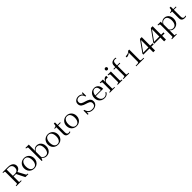

<svg xmlns="http://www.w3.org/2000/svg" viewBox="913 -3761 6981 6981"><g transform="rotate(-45 4403.5 -270.0)"><path d="M338 -329 503 0H655V-30H652Q632 -30 618 -31.5Q604 -33 594.5 -40Q585 -47 577 -61L426 -344ZM215 -40V-675H317Q372 -675 408 -655Q444 -635 462 -599Q480 -563 480 -514Q480 -464 463 -427.5Q446 -391 409.5 -372Q373 -353 313 -353H195V-320H312Q320 -320 328 -320.5Q336 -321 344 -321.5Q352 -322 359 -322Q426 -329 475 -354.5Q524 -380 550.5 -420.5Q577 -461 577 -514Q577 -572 546 -616Q515 -660 457.5 -685Q400 -710 319 -710H36V-680H42Q74 -680 98 -673Q122 -666 122 -644V-66Q122 -44 98 -37Q74 -30 42 -30H36V0H308V-30H297Q283 -30 268.5 -30.5Q254 -31 242 -32.5Q230 -34 222.5 -35.5Q215 -37 215 -40Z M1217 -258Q1217 -179 1183 -118.5Q1149 -58 1090 -24Q1031 10 955 10Q880 10 820.5 -24Q761 -58 727 -118.5Q693 -179 693 -258Q693 -317 712.5 -366.5Q732 -416 767.5 -452Q803 -488 850.5 -508Q898 -528 955 -528Q1012 -528 1059.5 -508.5Q1107 -489 1142.5 -452.5Q1178 -416 1197.5 -366.5Q1217 -317 1217 -258ZM787 -258Q787 -189 806 -135.5Q825 -82 862.5 -52Q900 -22 955 -22Q1011 -22 1048 -52Q1085 -82 1104 -135Q1123 -188 1123 -258Q1123 -328 1104 -382Q1085 -436 1048 -466Q1011 -496 955 -496Q900 -496 862.5 -465.5Q825 -435 806 -381.5Q787 -328 787 -258Z M1592 10Q1542 10 1503.5 -7.5Q1465 -25 1433.5 -63.5Q1402 -102 1371 -164L1395 -176Q1418 -124 1445 -91Q1472 -58 1505.5 -42.5Q1539 -27 1580 -27Q1620 -27 1650.5 -43.5Q1681 -60 1701 -91Q1721 -122 1731.5 -165.5Q1742 -209 1742 -263Q1742 -315 1732 -357Q1722 -399 1702.5 -429Q1683 -459 1654.5 -475Q1626 -491 1588 -491Q1542 -491 1507.5 -472Q1473 -453 1446.5 -416.5Q1420 -380 1396 -329L1375 -341Q1406 -404 1437.5 -445.5Q1469 -487 1509 -507.5Q1549 -528 1603 -528Q1669 -528 1722 -495Q1775 -462 1805.5 -402.5Q1836 -343 1836 -263Q1836 -183 1805 -121Q1774 -59 1719 -24.5Q1664 10 1592 10ZM1337 -673Q1337 -688 1329.5 -696Q1322 -704 1306.5 -709Q1291 -714 1266 -718L1255 -720V-750H1426V-100L1420 -103L1371 7H1337Z M2441 -258Q2441 -179 2407 -118.5Q2373 -58 2314 -24Q2255 10 2179 10Q2104 10 2044.5 -24Q1985 -58 1951 -118.5Q1917 -179 1917 -258Q1917 -317 1936.5 -366.5Q1956 -416 1991.5 -452Q2027 -488 2074.5 -508Q2122 -528 2179 -528Q2236 -528 2283.5 -508.5Q2331 -489 2366.5 -452.5Q2402 -416 2421.5 -366.5Q2441 -317 2441 -258ZM2011 -258Q2011 -189 2030 -135.5Q2049 -82 2086.5 -52Q2124 -22 2179 -22Q2235 -22 2272 -52Q2309 -82 2328 -135Q2347 -188 2347 -258Q2347 -328 2328 -382Q2309 -436 2272 -466Q2235 -496 2179 -496Q2124 -496 2086.5 -465.5Q2049 -435 2030 -381.5Q2011 -328 2011 -258Z M2501 -486V-515H2504Q2536 -515 2557.5 -522.5Q2579 -530 2591 -546.5Q2603 -563 2605 -591L2638 -518H2806V-486ZM2670 -141Q2670 -98 2680.5 -72.5Q2691 -47 2710 -36Q2729 -25 2753 -25Q2779 -25 2797.5 -32Q2816 -39 2821 -40V-7Q2812 -2 2798.5 2Q2785 6 2770 8Q2755 10 2738 10Q2694 10 2658 -5Q2622 -20 2601.5 -53.5Q2581 -87 2581 -142V-522L2599 -525L2610 -647H2670Z M3397 -258Q3397 -179 3363 -118.5Q3329 -58 3270 -24Q3211 10 3135 10Q3060 10 3000.5 -24Q2941 -58 2907 -118.5Q2873 -179 2873 -258Q2873 -317 2892.5 -366.5Q2912 -416 2947.5 -452Q2983 -488 3030.5 -508Q3078 -528 3135 -528Q3192 -528 3239.5 -508.5Q3287 -489 3322.5 -452.5Q3358 -416 3377.5 -366.5Q3397 -317 3397 -258ZM2967 -258Q2967 -189 2986 -135.5Q3005 -82 3042.5 -52Q3080 -22 3135 -22Q3191 -22 3228 -52Q3265 -82 3284 -135Q3303 -188 3303 -258Q3303 -328 3284 -382Q3265 -436 3228 -466Q3191 -496 3135 -496Q3080 -496 3042.5 -465.5Q3005 -435 2986 -381.5Q2967 -328 2967 -258Z M3972 -26Q4019 -26 4056 -40Q4093 -54 4114.5 -86Q4136 -118 4136 -171Q4136 -210 4119 -235.5Q4102 -261 4073.5 -277.5Q4045 -294 4008.5 -306Q3972 -318 3933 -330Q3894 -342 3856.5 -357.5Q3819 -373 3789.5 -396Q3760 -419 3742.5 -453.5Q3725 -488 3725 -538Q3725 -593 3752.5 -633.5Q3780 -674 3827.5 -697Q3875 -720 3934 -720Q3992 -720 4032.5 -701Q4073 -682 4099.5 -650Q4126 -618 4141 -577L4107 -612L4117 -710H4155V-527H4119Q4110 -575 4085.5 -610.5Q4061 -646 4024 -665Q3987 -684 3941 -684Q3894 -684 3862 -669Q3830 -654 3813.5 -626Q3797 -598 3797 -560Q3797 -523 3812 -498Q3827 -473 3853.5 -456.5Q3880 -440 3914 -428.5Q3948 -417 3987 -406Q4028 -394 4067.5 -379Q4107 -364 4139.5 -341Q4172 -318 4191 -282.5Q4210 -247 4210 -195Q4210 -131 4177 -85Q4144 -39 4091 -14.5Q4038 10 3976 10Q3914 10 3864 -8.5Q3814 -27 3780 -64Q3746 -101 3732 -158L3758 -121L3749 0H3708V-217H3745Q3762 -152 3791.5 -109.5Q3821 -67 3865.5 -46.5Q3910 -26 3972 -26Z M4396 -254Q4396 -198 4409.5 -155Q4423 -112 4447.5 -82.5Q4472 -53 4505 -37.5Q4538 -22 4578 -22Q4619 -22 4650 -36Q4681 -50 4704 -74Q4727 -98 4743 -128L4770 -105Q4752 -69 4722 -43Q4692 -17 4654 -3.5Q4616 10 4571 10Q4499 10 4438.5 -22.5Q4378 -55 4342 -115Q4306 -175 4306 -256Q4306 -337 4339 -398.5Q4372 -460 4428.5 -494Q4485 -528 4555 -528Q4606 -528 4646.5 -511Q4687 -494 4715.5 -461.5Q4744 -429 4759 -381.5Q4774 -334 4774 -272H4369L4368 -302H4713L4685 -291Q4684 -341 4676 -379Q4668 -417 4651.5 -443Q4635 -469 4611 -482.5Q4587 -496 4555 -496Q4520 -496 4490.5 -479.5Q4461 -463 4440 -431.5Q4419 -400 4407.5 -355Q4396 -310 4396 -254Z M5187 -525V-440Q5181 -442 5172 -443.5Q5163 -445 5152 -446.5Q5141 -448 5129 -448Q5105 -448 5087 -441Q5069 -434 5054 -420Q5039 -406 5027 -384.5Q5015 -363 5003 -333L4992 -366Q5013 -416 5037 -452Q5061 -488 5090.5 -508Q5120 -528 5155 -528Q5166 -528 5174 -527.5Q5182 -527 5187 -525ZM4843 0V-30H4844Q4877 -30 4899.5 -37Q4922 -44 4922 -66V-441Q4922 -456 4914.5 -464Q4907 -472 4892 -477Q4877 -482 4854 -486L4843 -488V-518H5004V-380L5011 -389V-40Q5011 -37 5021.5 -35Q5032 -33 5050 -31.5Q5068 -30 5088 -30H5109V0Z M5370 -642Q5344 -642 5326 -658.5Q5308 -675 5308 -703Q5308 -731 5326 -747Q5344 -763 5370 -763Q5396 -763 5413.5 -747Q5431 -731 5431 -703Q5431 -675 5413.5 -658.5Q5396 -642 5370 -642ZM5416 -518V-66Q5416 -44 5437.5 -37Q5459 -30 5492 -30H5494V0H5248V-30H5250Q5283 -30 5305 -37Q5327 -44 5327 -66V-441Q5327 -463 5310 -471.5Q5293 -480 5259 -486L5248 -488V-518Z M5545 -518H5867V-486H5545ZM5897 -749V-713Q5888 -716 5872 -720Q5856 -724 5832 -724Q5795 -724 5773 -709.5Q5751 -695 5741.5 -664Q5732 -633 5732 -582V-54Q5732 -44 5745 -38.5Q5758 -33 5780.5 -31.5Q5803 -30 5831 -30H5837V0H5545V-30H5551Q5594 -30 5618.5 -37Q5643 -44 5643 -66V-582Q5643 -640 5665 -679Q5687 -718 5729 -738Q5771 -758 5830 -758Q5853 -758 5871 -755.5Q5889 -753 5897 -749Z M6452 -69Q6452 -54 6466.5 -45.5Q6481 -37 6509 -33.5Q6537 -30 6577 -30H6609V0H6202V-30H6244Q6282 -30 6307.5 -33.5Q6333 -37 6346 -45.5Q6359 -54 6359 -69V-556L6372 -570Q6365 -551 6347 -533Q6329 -515 6303.5 -501Q6278 -487 6247.5 -479Q6217 -471 6185 -472V-526Q6223 -526 6255 -531Q6287 -536 6313.5 -546Q6340 -556 6360 -571.5Q6380 -587 6392 -609H6452Z M6686 -116V-165L7002 -609H7045L7038 -602L6713 -144L6715 -171H7214V-116ZM7093 77H7000V-578L7022 -609H7093Z M7246 -116V-165L7562 -609H7605L7598 -602L7273 -144L7275 -171H7774V-116ZM7653 77H7560V-578L7582 -609H7653Z M8065 223H7815V193H7816Q7838 193 7855.5 190Q7873 187 7883.5 179Q7894 171 7894 157V-441Q7894 -456 7886.5 -464Q7879 -472 7864 -477Q7849 -482 7826 -486L7815 -488V-518H7976V-401L7983 -399V183Q7983 186 7995 188.5Q8007 191 8023.5 192Q8040 193 8052 193H8065ZM8149 10Q8099 10 8060.5 -7.5Q8022 -25 7990.5 -63.5Q7959 -102 7928 -164L7952 -176Q7975 -124 8002 -91Q8029 -58 8062.5 -42.5Q8096 -27 8137 -27Q8177 -27 8207.5 -44Q8238 -61 8258 -92.5Q8278 -124 8288.5 -167.5Q8299 -211 8299 -264Q8299 -315 8289 -357Q8279 -399 8259.5 -429Q8240 -459 8211.5 -475Q8183 -491 8145 -491Q8099 -491 8064.5 -472Q8030 -453 8003.5 -416.5Q7977 -380 7953 -329L7932 -341Q7963 -404 7994.5 -445.5Q8026 -487 8066 -507.5Q8106 -528 8160 -528Q8226 -528 8278.5 -495Q8331 -462 8362 -402.5Q8393 -343 8393 -264Q8393 -184 8362 -122Q8331 -60 8276 -25Q8221 10 8149 10Z M8453 -486V-515H8456Q8488 -515 8509.5 -522.5Q8531 -530 8543 -546.5Q8555 -563 8557 -591L8590 -518H8758V-486ZM8622 -141Q8622 -98 8632.5 -72.5Q8643 -47 8662 -36Q8681 -25 8705 -25Q8731 -25 8749.5 -32Q8768 -39 8773 -40V-7Q8764 -2 8750.5 2Q8737 6 8722 8Q8707 10 8690 10Q8646 10 8610 -5Q8574 -20 8553.5 -53.5Q8533 -87 8533 -142V-522L8551 -525L8562 -647H8622Z"/></g></svg>

Font: Roboto Serif 144pt
Style: Regular
Weight: 400
Version: Version 1.008